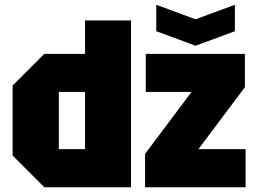

<svg xmlns="http://www.w3.org/2000/svg" viewBox="-20 -786 1072 806"><path d="M530 -700V0H166L33 -133V-427L166 -560H337V-700ZM227 -160H337V-400H227ZM589 0V-140L784 -400H592V-560H1008V-420L813 -160H1011V0ZM966 -766V-655L801 -594L636 -655V-766L801 -705Z"/></svg>

Font: Tektur SemiCondensed ExtraBold
Style: Regular
Weight: 800
Width: 4
Designer: Adam Jagosz
Foundry: Adam Jagosz
Version: Version 1.005;gftools[0.9.30]